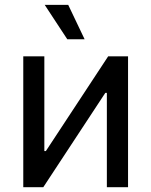

<svg xmlns="http://www.w3.org/2000/svg" viewBox="-20 -781 631 801"><path d="M514.2 0H425.8V-393.6H419.4L160.6 0H77.1V-545.9H165V-150.9H171.4L431.2 -545.9H514.2ZM260.7 -617.2 166.5 -760.7H264.6L333 -617.2Z"/></svg>

Font: Adwaita Sans
Style: Regular
Weight: 400
Designer: Rasmus Andersson
Foundry: rsms
Version: Version 4.001;git-9221beed3